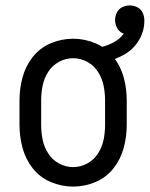

<svg xmlns="http://www.w3.org/2000/svg" viewBox="-20 -681 553 709"><path d="M369 -452 354 -507Q414 -523 437 -557L431 -559Q418 -566 411.5 -579.5Q405 -593 405 -607Q405 -621 411.5 -634.5Q418 -648 431.5 -654.5Q445 -661 459 -661Q473 -661 486.5 -654.5Q500 -648 506.5 -634.5Q513 -621 513 -607V-605V-604Q513 -566 493 -532.5Q473 -499 439.5 -480Q406 -461 369 -452ZM250 8Q207 8 167 -9Q127 -26 100.5 -60Q74 -94 63 -135.5Q52 -177 52 -220V-310Q52 -353 63 -394.5Q74 -436 100.5 -470Q127 -504 167 -521Q207 -538 250 -538Q293 -538 333 -521Q373 -504 399.5 -470Q426 -436 437 -394.5Q448 -353 448 -310V-220Q448 -177 437 -135.5Q426 -94 399.5 -60Q373 -26 333 -9Q293 8 250 8ZM250 -64Q278 -64 302.5 -77.5Q327 -91 342 -114.5Q357 -138 362.5 -165Q368 -192 368 -220V-310Q368 -338 362.5 -365Q357 -392 342 -415.5Q327 -439 302.5 -452.5Q278 -466 250 -466Q222 -466 197.5 -452.5Q173 -439 158 -415.5Q143 -392 137.5 -365Q132 -338 132 -310V-220Q132 -192 137.5 -165Q143 -138 158 -114.5Q173 -91 197.5 -77.5Q222 -64 250 -64Z"/></svg>

Font: Iosevka SS01
Style: Regular
Weight: 400
Monospace: yes
Designer: Belleve Invis
Foundry: Belleve Invis
Version: 2.3.3; ttfautohint (v1.8.3)